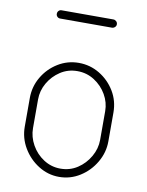

<svg xmlns="http://www.w3.org/2000/svg" viewBox="-79 -739 614 803"><g transform="rotate(10 227.5 -338.0)"><path d="M227 6Q180 6 139.5 -19.5Q99 -45 74.5 -86.5Q50 -128 50 -176V-298Q50 -346 74 -387Q98 -428 138.5 -453Q179 -478 227 -478Q275 -478 315.5 -453.5Q356 -429 380.5 -388.5Q405 -348 405 -298V-176Q405 -129 380.5 -87Q356 -45 315.5 -19.5Q275 6 227 6ZM227 -29Q267 -29 299 -50Q331 -71 350.5 -105Q370 -139 370 -176V-298Q370 -335 351 -368Q332 -401 299.5 -422Q267 -443 227 -443Q187 -443 155 -422Q123 -401 104 -368Q85 -335 85 -298V-176Q85 -139 104 -105Q123 -71 155.5 -50Q188 -29 227 -29ZM117 -647Q110 -647 105 -652Q100 -657 100 -664Q100 -672 105 -677Q110 -682 117 -682H337Q344 -682 349.5 -677Q355 -672 355 -664Q355 -657 349.5 -652Q344 -647 337 -647Z"/></g></svg>

Font: Dosis ExtraLight
Style: Regular
Weight: 250
Designer: EdgarTolentino, PabloImpallari, IginoMarini
Foundry: EdgarTolentino, PabloImpallari, IginoMarini
Version: Version 3.001; ttfautohint (v1.8.2)